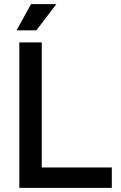

<svg xmlns="http://www.w3.org/2000/svg" viewBox="-20 -904 584 924"><path d="M73 0V-700H181V-98H518V0ZM60 -758 129 -884H251L155 -758Z"/></svg>

Font: Space Grotesk Medium
Style: Regular
Weight: 500
Designer: Florian Karsten
Foundry: Florian Karsten
Version: Version 2.000